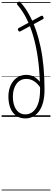

<svg xmlns="http://www.w3.org/2000/svg" viewBox="-20 -1444 643 2372"><path d="M294 19Q225 19 178.5 -15Q132 -49 108 -109.5Q84 -170 84 -250Q84 -309 100 -358.5Q116 -408 145.5 -444Q175 -480 215.5 -499.5Q256 -519 304 -519Q355 -519 396.5 -497.5Q438 -476 472 -434Q467 -594 446.5 -735.5Q426 -877 391 -997.5Q356 -1118 307.5 -1214.5Q259 -1311 197 -1382Q189 -1391 189.5 -1399Q190 -1407 199 -1416Q217 -1431 232 -1417Q290 -1352 337 -1268.5Q384 -1185 420 -1083.5Q456 -982 481 -864.5Q506 -747 518 -615Q530 -483 530 -339Q530 -245 511.5 -177.5Q493 -110 460 -66.5Q427 -23 384.5 -2Q342 19 294 19ZM294 -31Q330 -31 362.5 -48Q395 -65 420.5 -101.5Q446 -138 460.5 -196.5Q475 -255 475 -339Q475 -346 475 -354Q475 -362 474 -368Q441 -416 398.5 -442.5Q356 -469 304 -469Q265 -469 234.5 -452.5Q204 -436 182.5 -406.5Q161 -377 150 -337.5Q139 -298 139 -250Q139 -186 157 -136.5Q175 -87 209.5 -59Q244 -31 294 -31ZM232 -1057Q223 -1052 216 -1055.5Q209 -1059 204 -1070Q200 -1080 201.5 -1087Q203 -1094 214 -1099L487 -1247Q507 -1257 516 -1233Q520 -1223 518.5 -1216.5Q517 -1210 508 -1206ZM0 898H603V908H0ZM0 -20H603V0H0ZM0 -505H603V-500H0ZM0 -1418H603V-1408H0Z"/></svg>

Font: Playwrite FR Trad Guides
Style: Regular
Weight: 400
Designer: Veronika Burian, José Scaglione
Foundry: TypeTogether
Version: Version 1.003